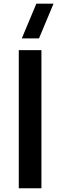

<svg xmlns="http://www.w3.org/2000/svg" viewBox="-20 -1002 320 1022"><path d="M265 -982.5 187.5 -797.5H96L173.5 -982.5ZM80 0V-735H200.5V0Z"/></svg>

Font: Vortex Mix
Style: Bold
Weight: 700
Designer: Mikhail Sharanda
Foundry: Mikhail Sharanda
Version: Version 4.504;Glyphs 3.1.2 (3151)